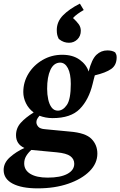

<svg xmlns="http://www.w3.org/2000/svg" viewBox="-49 -800 661 1055"><path d="M269 -192Q297 -192 318.5 -223.5Q340 -255 340 -339Q340 -395 324 -425.5Q308 -456 281 -456Q246 -455 228 -416Q210 -377 210 -312Q210 -281 216 -253.5Q222 -226 235 -209Q248 -192 269 -192ZM79 -294Q79 -349 107.5 -395.5Q136 -442 185 -470.5Q234 -499 293 -499Q351 -499 388.5 -472Q426 -445 438 -407Q455 -474 480.5 -498.5Q506 -523 541 -523Q568 -523 584 -512Q587 -507 589.5 -501Q592 -495 592 -485Q592 -442 562 -421Q532 -400 472 -386Q469 -375 466 -363.5Q463 -352 460 -339Q439 -252 389.5 -201.5Q340 -151 240 -151Q220 -151 202 -154.5Q184 -158 168 -164Q157 -151 154 -143.5Q151 -136 151 -128Q151 -116 161 -104Q171 -92 199 -90L335 -77Q421 -70 453.5 -37Q486 -4 486 44Q486 98 443 141Q400 184 326 209.5Q252 235 158 235Q70 235 20.5 209Q-29 183 -29 134Q-29 95 5 64.5Q39 34 85 13Q39 -8 39 -57Q39 -96 65 -125Q91 -154 136 -182Q108 -203 93.5 -233Q79 -263 79 -294ZM390 -780 411 -745Q392 -734 377.5 -723.5Q363 -713 352 -701Q372 -683 383.5 -667Q395 -651 395 -631Q395 -602 376 -583.5Q357 -565 330 -565Q316 -565 302.5 -569.5Q289 -574 274 -586Q268 -598 265.5 -608.5Q263 -619 263 -635Q263 -681 297.5 -716Q332 -751 390 -780ZM84 98Q84 135 118 155.5Q152 176 213 176Q283 176 321 155.5Q359 135 359 100Q359 74 337.5 58Q316 42 263 37L125 24H123Q105 40 94.5 58Q84 76 84 98Z"/></svg>

Font: Source Serif Pro
Style: Bold Italic
Weight: 700
Italic angle: -12°
Designer: Frank Grießhammer
Foundry: Adobe Systems Incorporated
Version: Version 3.001;hotconv 1.0.111;makeotfexe 2.5.65597